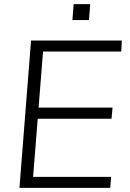

<svg xmlns="http://www.w3.org/2000/svg" viewBox="-20 -908 626 928"><path d="M74 0 130 -712H569L566 -659H188L140 -53H517L513 0ZM149 -334 153 -388H524L519 -334ZM336 -888H416L410 -811H330Z"/></svg>

Font: Muli Light
Style: Italic
Weight: 300
Italic angle: -4.541°
Designer: Vernon Adams
Foundry: Vernon Adams
Version: Version 2.100; ttfautohint (v1.8.1.43-b0c9)